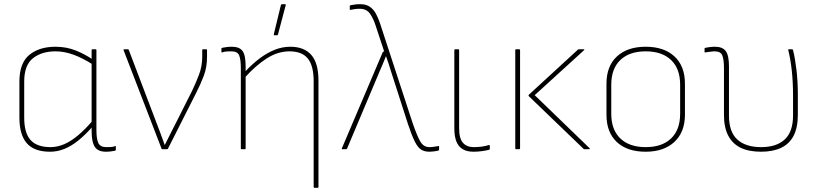

<svg xmlns="http://www.w3.org/2000/svg" viewBox="-20 -715 3933 920"><path d="M220 12Q144 12 108.5 -28.5Q73 -69 73 -152V-324Q73 -413 120.5 -452Q168 -491 246 -491Q299 -491 344.5 -472.5Q390 -454 425 -429L426 -405Q376 -437 332 -453Q288 -469 246 -469Q180 -469 138 -436Q96 -403 96 -324V-151Q96 -78 126.5 -44Q157 -10 222 -10Q255 -10 287.5 -24Q320 -38 354 -66.5Q388 -95 425 -138V-110Q389 -69 355.5 -42Q322 -15 288.5 -1.5Q255 12 220 12ZM487 12Q450 12 434.5 -11Q419 -34 419 -88V-112V-121V-415V-425V-475Q419 -479 423 -479H438Q442 -479 442 -475V-92Q442 -48 451.5 -29Q461 -10 489 -10Q499 -10 510.5 -10.5Q522 -11 532 -15Q535 -17 535 -13V2Q535 4 534.5 5Q534 6 532 7Q524 9 511.5 10.5Q499 12 487 12Z M758 0Q755 0 754 -3L572 -475Q571 -479 576 -479H593Q596 -479 597 -476L727 -134Q738 -105 748.5 -77.5Q759 -50 769 -21H770Q785 -51 799.5 -80Q814 -109 829 -138L900 -279Q918 -316 933.5 -357Q949 -398 949 -442V-476Q949 -479 953 -479H968Q972 -479 972 -475V-442Q972 -393 956.5 -352Q941 -311 920 -270L785 -3Q784 0 780 0Z M1487 185Q1483 185 1483 181V-325Q1483 -400 1455 -434.5Q1427 -469 1367 -469Q1311 -469 1258 -435Q1205 -401 1152 -342V-369Q1188 -408 1224 -435Q1260 -462 1296.5 -476.5Q1333 -491 1371 -491Q1437 -491 1471.5 -452Q1506 -413 1506 -328V181Q1506 185 1503 185ZM1138 0Q1134 0 1134 -4V-388Q1134 -430 1126 -449.5Q1118 -469 1089 -469Q1080 -469 1068 -468.5Q1056 -468 1045 -464Q1041 -463 1041 -466V-482Q1041 -484 1042 -484.5Q1043 -485 1045 -486Q1053 -488 1066 -489.5Q1079 -491 1091 -491Q1127 -491 1142 -471Q1157 -451 1157 -397V-368V-358V-4Q1157 0 1154 0ZM1295 -546Q1291 -546 1292 -551L1326 -691Q1328 -695 1331 -695H1347Q1350 -695 1349 -690L1312 -550Q1311 -546 1308 -546Z M2038 12Q2014 12 1998 2Q1982 -8 1967.5 -37Q1953 -66 1935 -120L1853 -375Q1848 -392 1842 -410Q1836 -428 1830 -445H1829Q1822 -427 1814.5 -409Q1807 -391 1799 -373L1643 -3Q1641 0 1638 0H1621Q1616 0 1618 -4L1814 -465Q1815 -468 1819 -468H1821L1780 -592Q1770 -624 1753.5 -648.5Q1737 -673 1703 -673Q1692 -673 1681 -671.5Q1670 -670 1660 -668Q1656 -666 1656 -670V-685Q1656 -689 1660 -690Q1669 -692 1681 -693.5Q1693 -695 1706 -695Q1735 -695 1753 -682Q1771 -669 1782 -648Q1793 -627 1801 -603L1957 -126Q1979 -62 1994.5 -36Q2010 -10 2038 -10Q2049 -10 2060.5 -12Q2072 -14 2080 -15Q2084 -17 2084 -12V2Q2084 5 2080 7Q2070 9 2059 10.5Q2048 12 2038 12Z M2249 12Q2218 12 2197.5 0Q2177 -12 2167 -36.5Q2157 -61 2157 -101V-475Q2157 -479 2161 -479H2176Q2180 -479 2180 -475V-101Q2180 -51 2198.5 -30.5Q2217 -10 2250 -10Q2270 -10 2288.5 -12.5Q2307 -15 2322 -20Q2327 -21 2327 -17V-2Q2327 2 2323 3Q2311 6 2290.5 9Q2270 12 2249 12Z M2779 0Q2777 0 2776 -2L2514 -254Q2511 -257 2514 -261L2749 -477Q2752 -479 2754 -479H2777Q2779 -479 2780 -478Q2781 -477 2778 -474L2542 -259L2805 -5Q2807 -3 2805.5 -1.5Q2804 0 2802 0ZM2453 0Q2449 0 2449 -4V-475Q2449 -479 2453 -479H2468Q2472 -479 2472 -475V-4Q2472 0 2468 0Z M3074 12Q2985 12 2935.5 -34.5Q2886 -81 2886 -165V-314Q2886 -398 2936 -444.5Q2986 -491 3074 -491Q3162 -491 3212 -444.5Q3262 -398 3262 -314V-165Q3262 -82 3211.5 -35Q3161 12 3074 12ZM3074 -10Q3152 -10 3195.5 -51.5Q3239 -93 3239 -170V-309Q3239 -386 3195.5 -427.5Q3152 -469 3074 -469Q2996 -469 2952.5 -427.5Q2909 -386 2909 -309V-170Q2909 -93 2952.5 -51.5Q2996 -10 3074 -10Z M3627 12Q3568 12 3529 -7Q3490 -26 3469.5 -65Q3449 -104 3449 -164V-388Q3449 -430 3441 -449.5Q3433 -469 3404 -469Q3395 -469 3383 -467Q3371 -465 3360 -464Q3356 -463 3356 -466V-482Q3356 -484 3357 -484.5Q3358 -485 3360 -486Q3368 -488 3381 -489.5Q3394 -491 3406 -491Q3442 -491 3457.5 -470.5Q3473 -450 3473 -396V-161Q3473 -83 3513 -46.5Q3553 -10 3627 -10Q3701 -10 3740.5 -47Q3780 -84 3780 -162V-255Q3780 -321 3774 -376.5Q3768 -432 3757 -475Q3756 -479 3760 -479H3775Q3779 -479 3780 -475Q3790 -435 3796.5 -379.5Q3803 -324 3803 -260V-165Q3803 -104 3783 -65Q3763 -26 3723.5 -7Q3684 12 3627 12Z"/></svg>

Font: Sofia Sans Thin
Style: Regular
Weight: 250
Designer: Botio Nikoltchev, Ani Petrova
Foundry: lettersoup
Version: Version 4.101